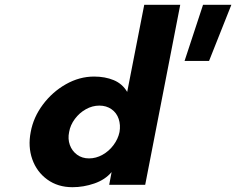

<svg xmlns="http://www.w3.org/2000/svg" viewBox="-20 -770 984 800"><path d="M108 -220Q119 -281 158.5 -334Q198 -387 254.5 -419Q311 -451 372 -451Q418 -451 454 -436Q490 -421 510 -387L581 -750H731L585 0H435L445 -53Q418 -21 373 -5.5Q328 10 282 10Q221 10 177 -22Q133 -54 114.5 -106.5Q96 -159 108 -220ZM478 -220Q483 -249 474.5 -274.5Q466 -300 444.5 -315Q423 -330 394 -330Q365 -330 338 -315Q311 -300 292 -274.5Q273 -249 268 -220Q262 -191 271 -166Q280 -141 301 -125.5Q322 -110 351 -110Q380 -110 407 -125Q434 -140 453 -165.5Q472 -191 478 -220ZM826 -750H944L851 -516H749Z"/></svg>

Font: Teachers[wght] Italic
Style: Regular
Weight: 400
Designer: Alfredo Marco Pradil & Chank Diesel
Version: Version 1.000;Glyphs 3.1.2 (3151)